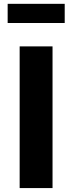

<svg xmlns="http://www.w3.org/2000/svg" viewBox="-20 -958 367 978"><path d="M309.6 -938.5V-840.8H19V-938.5ZM247.6 0H80.1V-721.7H247.6Z"/></svg>

Font: Estedad-FD ExtraBold
Style: Regular
Weight: 800
Designer: Amin Abedi
Version: Version 7.3